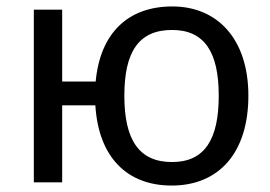

<svg xmlns="http://www.w3.org/2000/svg" viewBox="-20 -566 839 596"><path d="M513 10C659 10 751 -91 751 -269C751 -446 654 -546 515 -546C378 -546 291 -464 277 -313H173V-536H85V0H173V-239H276C286 -77 375 10 513 10ZM514 -63C410 -63 366 -134 366 -269C366 -404 410 -473 514 -473C615 -473 659 -404 659 -269C659 -134 616 -63 514 -63Z"/></svg>

Font: Noto Sans Math
Style: Regular
Weight: 400
Designer: Monotype Design Team, Delve Withrington, Jeff Kellem
Foundry: Monotype Imaging Inc., Delve Fonts LLC
Version: Version 3.000